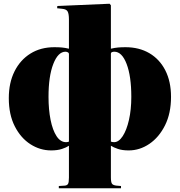

<svg xmlns="http://www.w3.org/2000/svg" viewBox="-20 -789 960 1025"><path d="M294 216V204L325 202Q338 201 343 193Q348 185 348 159V-11Q335 -2 311 6Q287 14 253 14Q194 14 142.5 -19Q91 -52 59 -114.5Q27 -177 27 -265Q27 -347 57.5 -408Q88 -469 142.5 -503Q197 -537 270 -537Q293 -537 310 -535.5Q327 -534 348 -529V-685Q348 -714 341.5 -727Q335 -740 312 -742L285 -745L286 -757L565 -769L572 -761V-529Q593 -534 610.5 -535.5Q628 -537 650 -537Q723 -537 777.5 -505Q832 -473 862.5 -413.5Q893 -354 893 -272Q893 -184 861 -120Q829 -56 777.5 -21Q726 14 667 14Q633 14 609.5 6Q586 -2 572 -11V158Q572 184 578 192Q584 200 602 202L626 204V216ZM333 -30Q341 -30 348 -33V-500Q348 -507 341.5 -510Q335 -513 330 -513Q290 -513 264.5 -447.5Q239 -382 239 -272Q239 -204 250 -149Q261 -94 282 -62Q303 -30 333 -30ZM589 -30Q614 -30 635 -62Q656 -94 668.5 -149Q681 -204 681 -272Q681 -382 656 -447.5Q631 -513 590 -513Q585 -513 578.5 -511Q572 -509 572 -501V-33Q580 -30 589 -30Z"/></svg>

Font: Display Black
Style: Regular
Weight: 900
Designer: Latin by Veronika Burian and Jose Scaglione. Greek by Irene Vlachou. Cyrillic by Vera Evstafieva.
Foundry: TypeTogether
Version: Version 3.002